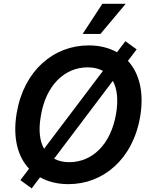

<svg xmlns="http://www.w3.org/2000/svg" viewBox="-20 -981 816 1034"><path d="M150.6 33.4 195.7 -26.3C238.6 -2.1 290.5 10.7 348.7 10.7C535.2 10.7 696.4 -123.2 735.1 -354.4C756.7 -485.4 729.8 -587.4 669 -653.1L715.9 -715.2L655.2 -759.2L610.1 -699.6C567.1 -723.7 515.6 -736.5 457.7 -736.5C269.5 -736.5 108 -601.6 69.6 -370.4C47.9 -239.7 75.3 -137.8 136.4 -72.4L89.8 -10.7ZM199.6 -354.4C226.6 -523.4 329.2 -618.3 452.4 -618.3C483.7 -618.3 511.4 -611.9 534.4 -599.1L217.3 -179.7C194.2 -220.5 186.4 -279.1 199.6 -354.4ZM271.3 -126.4 587.7 -545.5C610.4 -503.9 617.9 -445.3 605.5 -370.4C577.4 -201.3 475.5 -107.6 353 -107.6C322.1 -107.6 294.4 -114 271.3 -126.4ZM425.1 -798.3H521L657 -960.6H531.2Z"/></svg>

Font: Margiela Sans Semi Bold
Style: Italic
Weight: 600
Italic angle: -9.39999°
Designer: Stefan Endress, Andreas Faust
Version: Version 1.100;FEAKit 1.0